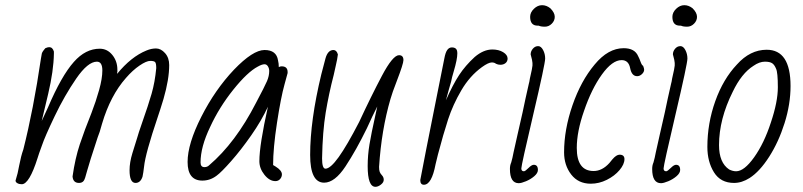

<svg xmlns="http://www.w3.org/2000/svg" viewBox="-20 -697 3101 741"><path d="M40 0Q49 -28 54 -58Q61 -95 70 -120Q109 -274 138 -471L141 -488Q141 -495 155 -511Q164 -515 170 -515Q183 -515 188 -498V-490Q187 -424 166 -335L141 -230L165 -282Q217 -404 265 -458Q310 -509 365 -509Q394 -509 413.5 -485Q433 -461 433 -428V-420Q432 -417 432 -412Q486 -478 545 -502Q564 -510 582 -510Q601 -510 617 -492Q633 -474 633 -446Q633 -391 611 -315Q597 -269 589 -246Q541 -104 536 -54Q535 -45 533 -31.5Q531 -18 530 -15Q522 9 503 9Q480 9 480 -40Q480 -70 491 -106Q500 -133 510 -167Q513 -179 529 -225Q552 -290 565 -335Q578 -380 583 -434Q583 -453 578.5 -457.5Q574 -462 560 -462Q545 -462 518.5 -444Q492 -426 466 -396Q406 -328 374 -220Q364 -183 357 -167Q324 -67 316 -37Q308 -5 303 1Q297 9 285 9Q262 9 260 -16Q270 -86 288 -140Q306 -194 333 -261Q350 -305 362.5 -349.5Q375 -394 375 -425Q375 -459 354 -459Q319 -459 274 -393.5Q229 -328 191 -248.5Q153 -169 142 -136Q135 -117 131 -105.5Q127 -94 125 -87Q93 14 64 14Q54 14 47 10Q40 6 40 0Z M981 -75Q981 -137 1014 -285Q989 -231 949.5 -174.5Q910 -118 872 -75Q834 -32 816 -19Q791 0 761 0Q704 0 704 -72Q704 -142 757 -246.5Q810 -351 883 -428Q956 -504 1001 -504Q1047 -504 1053 -464Q1056 -452 1056 -438Q1061 -441 1067 -441Q1090 -441 1090 -419V-415L1078 -371Q1064 -321 1049 -223Q1034 -125 1034 -60L1044 -54Q1068 -39 1068 -24Q1068 -14 1061 -6Q1054 2 1043 2Q1020 2 1000.5 -22.5Q981 -47 981 -75ZM787 -59Q889 -146 968 -300Q1002 -364 1010.5 -384Q1019 -404 1019 -423Q1019 -433 1014 -441Q1009 -449 1001 -449Q991 -449 975 -440Q935 -419 880.5 -351Q826 -283 791 -207Q754 -130 754 -70Q754 -52 769 -52Q780 -52 787 -59Z M1399 -56Q1399 -98 1406 -140Q1413 -182 1428 -249L1436 -286Q1419 -253 1396 -202Q1355 -118 1313.5 -55Q1272 8 1231 8Q1177 8 1177 -99Q1177 -232 1220 -410L1236 -471Q1245 -504 1267 -504Q1279 -504 1284 -487Q1282 -469 1276 -444Q1270 -419 1268 -408Q1249 -335 1237 -262.5Q1225 -190 1223 -86Q1223 -46 1236 -46Q1255 -46 1287 -90.5Q1319 -135 1366 -226Q1412 -325 1454 -404.5Q1496 -484 1520 -484Q1537 -484 1537 -465Q1537 -451 1512 -386Q1493 -337 1487 -315Q1452 -195 1443 -53Q1443 -40 1445.5 -33.5Q1448 -27 1454.5 -20Q1461 -13 1461 -3Q1461 7 1450 15.5Q1439 24 1429 24Q1399 24 1399 -56Z M1602 -2 1625 -121 1667 -332Q1695 -472 1695 -472Q1699 -494 1706 -504Q1713 -514 1724 -514Q1734 -514 1739.5 -509Q1745 -504 1745 -491Q1745 -468 1731 -421Q1724 -398 1721 -382Q1717 -368 1712 -350.5Q1707 -333 1701 -310Q1728 -371 1752 -407.5Q1776 -444 1812 -477Q1846 -506 1880 -506Q1905 -506 1922 -495.5Q1939 -485 1939 -471Q1939 -460 1931 -453.5Q1923 -447 1911 -447Q1902 -447 1894 -451Q1888 -456 1878 -456Q1865 -456 1840 -438Q1793 -404 1760.5 -348.5Q1728 -293 1709.5 -236.5Q1691 -180 1670 -100L1661 -63Q1646 16 1616 16Q1602 16 1602 -2Z M1948 -45Q1948 -59 1953 -70Q1958 -87 1962 -109L1977 -176L1997 -264Q2007 -313 2021 -374Q2023 -380 2025 -394Q2035 -437 2035 -444V-454Q2035 -462 2028 -487Q2028 -499 2036.5 -509Q2045 -519 2057 -519Q2068 -519 2076 -504Q2084 -489 2084 -471Q2084 -451 2038 -255Q1992 -59 1992 -47Q1992 -36 2002 -36Q2007 -36 2020 -49Q2032 -61 2040 -61Q2056 -61 2056 -41Q2056 -29 2042 -17Q2028 -5 2010 2.5Q1992 10 1982 10Q1948 10 1948 -45ZM2059 -598H2055Q2026 -598 2026 -632Q2026 -649 2040.5 -663Q2055 -677 2072 -677Q2089 -677 2104 -665Q2121 -648 2121 -632Q2121 -617 2109.5 -605.5Q2098 -594 2083 -594Q2067 -594 2059 -598Z M2157 -109Q2157 -197 2189.5 -291Q2222 -385 2275 -448Q2327 -511 2387 -511Q2430 -511 2443 -480Q2446 -475 2448 -469.5Q2450 -464 2452 -459Q2457 -445 2462 -443Q2466 -433 2466 -428Q2466 -419 2457.5 -411Q2449 -403 2439 -403Q2418 -403 2412 -434Q2406 -465 2379 -465Q2343 -465 2303 -409.5Q2263 -354 2234 -269Q2206 -189 2206 -126Q2206 -37 2271 -37Q2304 -37 2332 -68Q2335 -72 2343 -81.5Q2351 -91 2358 -95.5Q2365 -100 2371 -100Q2390 -100 2390 -83Q2390 -63 2371 -40.5Q2352 -18 2322 -3Q2292 12 2260 12Q2212 12 2184.5 -23.5Q2157 -59 2157 -109Z M2497 -45Q2497 -59 2502 -70Q2507 -87 2511 -109L2526 -176L2546 -264Q2556 -313 2570 -374Q2572 -380 2574 -394Q2584 -437 2584 -444V-454Q2584 -462 2577 -487Q2577 -499 2585.5 -509Q2594 -519 2606 -519Q2617 -519 2625 -504Q2633 -489 2633 -471Q2633 -451 2587 -255Q2541 -59 2541 -47Q2541 -36 2551 -36Q2556 -36 2569 -49Q2581 -61 2589 -61Q2605 -61 2605 -41Q2605 -29 2591 -17Q2577 -5 2559 2.5Q2541 10 2531 10Q2497 10 2497 -45ZM2608 -598H2604Q2575 -598 2575 -632Q2575 -649 2589.5 -663Q2604 -677 2621 -677Q2638 -677 2653 -665Q2670 -648 2670 -632Q2670 -617 2658.5 -605.5Q2647 -594 2632 -594Q2616 -594 2608 -598Z M2710 -130Q2710 -221 2740.5 -306.5Q2771 -392 2824 -448Q2875 -505 2939 -505Q3031 -505 3031 -365Q3031 -295 3008 -222Q2985 -149 2948.5 -92Q2912 -35 2873 -10Q2843 9 2813 9Q2761 9 2735.5 -32Q2710 -73 2710 -130ZM2955 -224Q2982 -304 2982 -360Q2982 -418 2975 -432Q2969 -447 2960 -453Q2951 -459 2932 -459Q2911 -459 2888 -443Q2842 -414 2808 -343Q2755 -237 2755 -137Q2755 -69 2794 -43Q2808 -36 2821 -36Q2852 -36 2890.5 -90Q2929 -144 2955 -224Z"/></svg>

Font: Bad Script
Style: Regular
Weight: 400
Italic angle: -10°
Designer: Roman Shchyukin (Gaslight Type Foundry), Cyreal (Charset Expansion)
Foundry: Gaslight
Version: Version 2.000